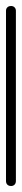

<svg xmlns="http://www.w3.org/2000/svg" viewBox="-20 -620 73 640"><path d="M0 -17H33V-584H0ZM17 -33Q9 -33 4.5 -28.5Q0 -24 0 -17Q0 -9 4.5 -4.5Q9 0 17 0Q24 0 28.5 -4.5Q33 -9 33 -17Q33 -24 28.5 -28.5Q24 -33 17 -33ZM17 -600Q9 -600 4.5 -595.5Q0 -591 0 -584Q0 -576 4.5 -571.5Q9 -567 17 -567Q24 -567 28.5 -571.5Q33 -576 33 -584Q33 -591 28.5 -595.5Q24 -600 17 -600Z"/></svg>

Font: Wavefont Light
Style: Regular
Weight: 300
Version: Version 3.004;gftools[0.9.33]